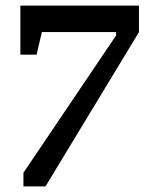

<svg xmlns="http://www.w3.org/2000/svg" viewBox="-20 -668 518 688"><path d="M64 0V-49L396 -541V-553H130L111 -472H53V-648H478V-553L143 0Z"/></svg>

Font: Faustina Light SemiBold
Style: Italic
Weight: 600
Italic angle: -8°
Version: Version 1.200